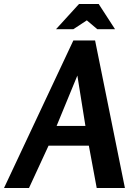

<svg xmlns="http://www.w3.org/2000/svg" viewBox="-75 -933 680 953"><path d="M397 -732 545 0H405L366 -210H166L69 0H-55L289 -732ZM309 -558 206 -308H349ZM356 -832 289 -788H203L317 -913H415L496 -788H408Z"/></svg>

Font: Rosario
Style: Bold Italic
Weight: 700
Italic angle: -8.05°
Designer: Hector Gatti
Foundry: Omnibus Type
Version: Version 1.101; ttfautohint (v1.8.1.43-b0c9)